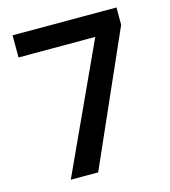

<svg xmlns="http://www.w3.org/2000/svg" viewBox="-107 -800 786 887"><g transform="rotate(-15 286.0 -357.0)"><path d="M122 0H253L532 -631V-714H35V-608H402Z"/></g></svg>

Font: Noto Sans Kayah Li SemiBold
Style: Regular
Weight: 600
Designer: Monotype Design Team, Sérgio Martins
Foundry: Monotype Imaging Inc.
Version: Version 2.002